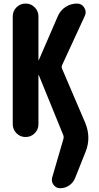

<svg xmlns="http://www.w3.org/2000/svg" viewBox="-20 -750 540 1051"><path d="M446.3 -78.1Q479.5 2 449.2 79.1L391.6 223.6Q381.8 249 359.4 264.6Q336.9 280.3 309.6 280.3Q287.1 280.3 273.4 262.2Q259.8 244.1 265.6 221.7L327.1 10.7Q330.1 -1 326.2 -10.7L192.4 -338.9Q192.4 -339.8 191.4 -339.8Q190.4 -339.8 190.4 -338.9V-70.3Q190.4 -41 169.9 -20.5Q149.4 0 120.1 0Q90.8 0 70.3 -20.5Q49.8 -41 49.8 -70.3V-660.2Q49.8 -689.5 70.3 -710Q90.8 -730.5 120.1 -730.5Q149.4 -730.5 169.9 -710Q190.4 -689.5 190.4 -660.2V-420.9Q190.4 -419.9 191.4 -419.9Q192.4 -419.9 192.4 -420.9L296.9 -662.1Q310.5 -693.4 338.9 -711.9Q367.2 -730.5 401.4 -730.5Q427.7 -730.5 441.4 -708Q455.1 -685.5 444.3 -663.1L320.3 -394.5Q315.4 -383.8 319.3 -375Z"/></svg>

Font: Rounded-X Mgen+ 1mn bold
Style: Bold
Weight: 700
Designer: [Source Han Sans]
Ryoko NISHIZUKA  (kana & ideographs); Paul D. Hunt (Latin, Greek & Cyrillic); Wenlong ZHANG  (bopomofo
Version: Version 1.059.20150602